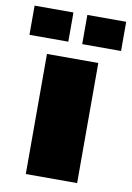

<svg xmlns="http://www.w3.org/2000/svg" viewBox="-123 -752 551 803"><g transform="rotate(10 152.5 -350.0)"><path d="M44 0V-510H262V0ZM-42 -576V-700H123V-576ZM182 -576V-700H347V-576Z"/></g></svg>

Font: Saira Thin Black
Style: Regular
Weight: 900
Version: Version 1.101